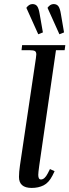

<svg xmlns="http://www.w3.org/2000/svg" viewBox="-20 -926 344 953"><path d="M74.2 -47.9Q74.2 -71.8 79.1 -105L158.2 -637.2Q160.2 -650.9 160.2 -655.8Q160.2 -668.5 153.3 -672.6Q146.5 -676.8 127.9 -676.8H86.9L89.8 -702.1H304.2L300.8 -676.8H257.8L174.8 -104Q169.9 -68.8 169.9 -58.1Q169.9 -35.2 183.1 -35.2Q201.7 -35.2 216.8 -64.9L228 -86.9L251 -76.2L240.2 -54.2Q222.2 -19 196.5 -6.1Q170.9 6.8 137.2 6.8Q74.2 6.8 74.2 -47.9ZM110.8 -887.2Q124 -905.8 141.1 -905.8Q156.7 -905.8 164.6 -895Q172.4 -884.3 176.8 -856.9L192.9 -765.1L169.9 -755.9ZM215.8 -887.2Q229 -905.8 246.1 -905.8Q261.7 -905.8 269.8 -895Q277.8 -884.3 282.2 -856.9L297.9 -765.1L274.9 -755.9Z"/></svg>

Font: Dihjauti S
Style: Bold Italic
Weight: 700
Italic angle: -9°
Designer: T. Christopher White
Version: Version 3.0.0